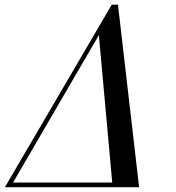

<svg xmlns="http://www.w3.org/2000/svg" viewBox="-84 -784 737 804"><path d="M410 -764.5 498.5 0H-63.5L384 -764.5ZM330 -637 -29.5 -19.5H386Z"/></svg>

Font: Bodoni* 11pt
Style: Italic
Weight: 400
Italic angle: -13°
Version: Version 2.3